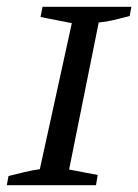

<svg xmlns="http://www.w3.org/2000/svg" viewBox="-20 -544 406 564"><path d="M0 0 5 -27Q29 -33 52 -38.5Q75 -44 97 -47L191 -476L99 -494L105 -524H366L361 -497Q334 -490 313.5 -485Q293 -480 270 -478L183 -46L267 -30L262 0Z"/></svg>

Font: Piazzolla SC
Style: Italic
Weight: 400
Italic angle: -11.3°
Designer: Juan Pablo del Peral
Foundry: Huerta Tipografica
Version: Version 1.330